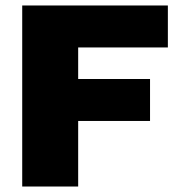

<svg xmlns="http://www.w3.org/2000/svg" viewBox="-20 -680 653 700"><path d="M265 -507V-392H527V-239H265V0H61V-660H265H592V-507Z"/></svg>

Font: Work Sans ExtraBold
Style: Regular
Weight: 800
Designer: Wei Huang
Foundry: Wei Huang
Version: Version 1.500